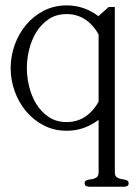

<svg xmlns="http://www.w3.org/2000/svg" viewBox="-20 -479 508 712"><path d="M345.7 -351.1Q336.9 -367.2 325 -381.1Q313 -395 298.3 -405.3Q283.7 -415.5 265.9 -421.1Q248 -426.8 227.5 -426.8Q188.5 -426.8 160.6 -408Q132.8 -389.2 114.7 -359.9Q96.7 -330.6 88.1 -295.2Q79.6 -259.8 79.6 -226.6Q79.6 -193.4 88.1 -158Q96.7 -122.6 114.7 -93.3Q132.8 -64 160.6 -45.2Q188.5 -26.4 227.5 -26.4Q248 -26.4 265.9 -32Q283.7 -37.6 298.3 -47.9Q313 -58.1 325 -72Q336.9 -85.9 345.7 -102.1ZM457 200.2Q457 208.5 451.7 210.9Q446.3 213.4 440.4 213.4H311Q305.2 213.4 299.6 210.9Q293.9 208.5 293.9 200.2Q293.9 193.8 297.9 191.4Q301.8 189 305.7 188Q309.6 187 314 186.5Q318.4 186 323.7 185.1Q332 183.1 338.9 178.2Q345.7 173.3 345.7 158.7V-34.7Q320.8 -15.6 291.3 -4.9Q261.7 5.9 227.5 5.9Q180.7 5.9 142.3 -13.9Q104 -33.7 76.7 -66.4Q49.3 -99.1 34.4 -140.9Q19.5 -182.6 19.5 -226.6Q19.5 -270.5 34.4 -312.3Q49.3 -354 76.7 -386.7Q104 -419.4 142.3 -439.2Q180.7 -459 227.5 -459Q261.7 -459 291.3 -448.2Q320.8 -437.5 345.7 -418.5V-419.9L383.3 -453.1H405.8V158.7Q405.8 172.9 412.4 177.7Q418.9 182.6 427.7 184.6Q433.1 185.5 437.5 186.3Q441.9 187 445.8 188Q449.7 189 453.4 191.7Q457 194.3 457 200.2Z"/></svg>

Font: Atsinvsda
Style: Regular
Weight: 400
Designer: Al Webster
Foundry: Al Webster and Michael Everson
Version: Version 2.000